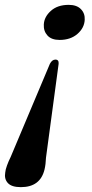

<svg xmlns="http://www.w3.org/2000/svg" viewBox="-31 -572 378 791"><path d="M55 199Q17 199 1.5 182.2Q-14 165.5 -9.5 139Q-8.5 127 -2.2 109.8Q4 92.5 13 74.5L174.5 -309Q183.5 -326.5 197.5 -326.5Q212 -326.5 210.5 -309L158.5 77.5Q158 90.5 156.5 103Q155 115.5 152.5 126Q135 199 55 199ZM252 -552Q285 -552 302.2 -534.5Q319.5 -517 318 -490.5Q316.5 -457 288 -432.2Q259.5 -407.5 214.5 -407.5Q181 -407.5 164.5 -425.8Q148 -444 149.5 -471Q151 -502.5 178.5 -527.2Q206 -552 252 -552Z"/></svg>

Font: Fraunces 72pt S000 SemiBold
Style: Italic
Weight: 600
Italic angle: -16°
Version: Version 1.000; ttfautohint (v1.8.3)